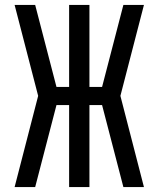

<svg xmlns="http://www.w3.org/2000/svg" viewBox="-20 -755 640 775"><path d="M39 0 134 -368 39 -735H122L208 -404H259V-735H341V-404H392L478 -735H561L466 -368L561 0H478L392 -331H341V0H259V-331H208L122 0Z"/></svg>

Font: Iosevka Meiseki Sans
Style: Regular
Weight: 400
Monospace: yes
Designer: Belleve Invis
Foundry: Belleve Invis
Version: Version 11.2.6; ttfautohint (v1.8.4)